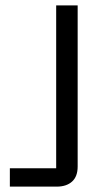

<svg xmlns="http://www.w3.org/2000/svg" viewBox="-20 -695 398 715"><path d="M16.7 0V-68.3H189.2V-675H269.2V-75Q269.2 -37.5 248.3 -18.8Q227.5 0 190.8 0Z"/></svg>

Font: Funnel Display Light
Style: Regular
Weight: 300
Designer: NORD ID, Kristian Moeller
Foundry: Dicotype
Version: Version 1.000